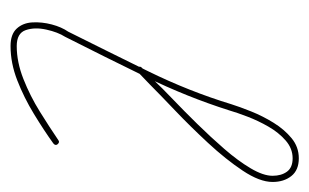

<svg xmlns="http://www.w3.org/2000/svg" viewBox="-134 -456 600 373"><g transform="rotate(90 166.5 -269.0)"><path d="M119 -236Q115 -232 111 -236Q107 -240 111 -244Q117 -250 123.5 -256Q130 -262 136 -268Q149 -282 172 -304Q195 -326 220.5 -352Q246 -378 269 -404.5Q292 -431 306.5 -455.5Q321 -480 321 -498Q321 -515 313 -526Q305 -537 287 -537Q268 -537 252.5 -523.5Q237 -510 225.5 -490Q214 -470 206 -449Q198 -428 194 -414Q168 -332 129 -252Q90 -172 51 -95Q51 -95 51 -95Q51 -95 51 -95Q42 -81 37 -58.5Q32 -36 38 -18.5Q44 -1 69 -1Q100 -1 133 -14Q166 -27 196.5 -46Q227 -65 252 -82Q256 -85 260 -80Q263 -76 258 -72Q233 -54 201 -34.5Q169 -15 135.5 -2Q102 11 69 11Q46 11 35 -1Q24 -13 23 -31.5Q22 -50 27 -69Q32 -88 41 -101Q41 -101 41 -101Q41 -101 41 -101Q79 -177 118 -256.5Q157 -336 182 -418Q187 -434 196 -456.5Q205 -479 218 -500Q231 -521 248 -535Q265 -549 287 -549Q310 -549 321.5 -534.5Q333 -520 333 -498Q333 -473 311 -440Q289 -407 257 -372.5Q225 -338 193.5 -308Q162 -278 144 -260Q138 -254 131.5 -248Q125 -242 119 -236Q119 -236 119 -236Q119 -236 119 -236Z"/></g></svg>

Font: FRB American Cursive Guidelines Arrows Thin
Style: Italic
Weight: 100
Italic angle: -25°
Version: Version 2.0;Modular Font Editor K font №1